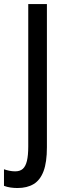

<svg xmlns="http://www.w3.org/2000/svg" viewBox="-70 -734 321 950"><path d="M16.6 196.3Q-1.5 196.3 -18.3 193.8Q-35.2 191.4 -50.3 185.5V103.5Q-38.1 107.9 -23.9 110.8Q-9.8 113.8 5.4 113.8Q28.8 113.8 42.7 101.6Q56.6 89.4 63.2 62.3Q69.8 35.2 69.8 -9.8V-713.9H162.1V-5.4Q162.1 68.8 145.5 113Q128.9 157.2 96.4 176.8Q64 196.3 16.6 196.3Z"/></svg>

Font: Open Sans Condensed Medium
Style: Regular
Weight: 500
Width: 3
Designer: Monotype Design Team
Foundry: Monotype Imaging Inc.
Version: Version 3.000